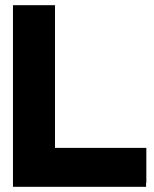

<svg xmlns="http://www.w3.org/2000/svg" viewBox="-20 -722 594 740"><path d="M543 -17V-2H30V-702H192V-152H544V-17Z"/></svg>

Font: Montserrat GRBold
Style: Regular
Weight: 700
Designer: Julieta Ulanovsky
Foundry: Julieta Ulanovsky
Version: Version 1.00 May 29, 2023, initial release